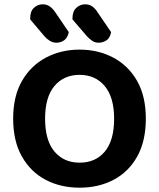

<svg xmlns="http://www.w3.org/2000/svg" viewBox="-20 -854 738 890"><path d="M656 -304Q656 -200 616 -128.5Q576 -57 506.5 -20.5Q437 16 349 16Q261 16 191.5 -20.5Q122 -57 81.5 -128.5Q41 -200 41 -304Q41 -408 82 -479Q123 -550 193 -587Q263 -624 349 -624Q435 -624 505 -587Q575 -550 615.5 -479Q656 -408 656 -304ZM509 -304Q509 -403 465.5 -455Q422 -507 349 -507Q276 -507 232.5 -455.5Q189 -404 189 -304Q189 -203 232.5 -151.5Q276 -100 349 -100Q423 -100 466 -151.5Q509 -203 509 -304ZM186 -686 120 -764V-770Q120 -802 137.5 -818Q155 -834 178 -834Q197 -834 211 -824Q225 -814 237 -796L299 -705Q293 -678 277 -667Q261 -656 241 -656Q225 -656 210.5 -665Q196 -674 186 -686ZM383 -686 316 -764V-770Q316 -801 333.5 -817.5Q351 -834 375 -834Q394 -834 408 -824Q422 -814 433 -796L495 -705Q490 -678 473.5 -667Q457 -656 437 -656Q420 -656 407 -665Q394 -674 383 -686Z"/></svg>

Font: BalooTamma2Bold
Style: Bold
Weight: 700
Designer: Divya Kowshik, Shuchita Grover and Ek Type
Foundry: Ek Type
Version: Version 1.700